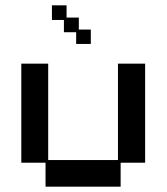

<svg xmlns="http://www.w3.org/2000/svg" viewBox="-20 -689 626 721"><path d="M151 12V-78H60V-450H161V-88H423V-450H525V-78H433V12ZM266 -524V-568H220V-614H175V-669H230V-623H276V-578H321V-524Z"/></svg>

Font: Pixelify Sans
Style: Regular
Weight: 400
Designer: Stefie Justprince
Foundry: Typecalism Foundryline
Version: Version 1.000;February 13, 2025;FontCreator 15.0.0.3015 64-b